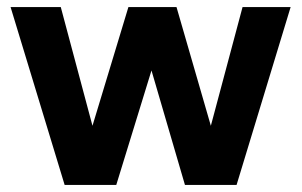

<svg xmlns="http://www.w3.org/2000/svg" viewBox="-20 -525 856 545"><path d="M163.5 0 10 -505H152.5L242.5 -168L344.5 -505H481L578.5 -168L668.5 -505H805L651.5 0H505L410 -325L310 0Z"/></svg>

Font: Geologica Thin Roman SemiBold
Style: Regular
Weight: 600
Version: Version 1.010;gftools[0.9.28]